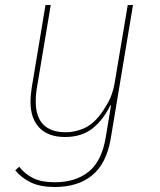

<svg xmlns="http://www.w3.org/2000/svg" viewBox="-20 -536 640 768"><path d="M199 212Q142 212 104 194Q66 176 41 145L57 131Q79 160 112.5 176.5Q146 193 199 193Q282 193 334.5 151Q387 109 403 13L424 -114H421Q392 -55 349 -21.5Q306 12 240 12Q173 12 137.5 -25Q102 -62 102 -129Q102 -143 103.5 -157.5Q105 -172 107 -186L162 -516H183L128 -187Q123 -159 123 -130Q123 -68 153.5 -37.5Q184 -7 243 -7Q278 -7 313 -21.5Q348 -36 377 -72Q393 -92 411.5 -124.5Q430 -157 438 -201L491 -516H512L423 18Q406 118 349 165Q292 212 199 212Z"/></svg>

Font: IBM Plex Mono Thin
Style: Italic
Weight: 100
Italic angle: -9°
Monospace: yes
Designer: Mike Abbink, Paul van der Laan, Pieter van Rosmalen
Foundry: Bold Monday
Version: Version 2.3